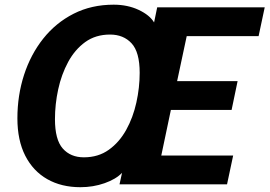

<svg xmlns="http://www.w3.org/2000/svg" viewBox="-20 -768 1123 800"><path d="M315 12Q236 12 177 -21.5Q118 -55 85.2 -119.2Q52.5 -183.5 52.5 -275Q52.5 -370.5 80.2 -456Q108 -541.5 160.2 -607.2Q212.5 -673 286.8 -710.8Q361 -748.5 453.5 -748.5Q511.5 -748.5 557.8 -726.8Q604 -705 622 -674.5L635 -737.5H1083L1057.5 -617.5H758L718 -430H970L945 -310H692L652 -120H951.5L926 0H478L488.5 -48Q463.5 -21.5 416 -4.8Q368.5 12 315 12ZM329.5 -112.5Q389.5 -112.5 433.2 -143.8Q477 -175 505.8 -226.8Q534.5 -278.5 548.2 -340.8Q562 -403 562 -464.5Q562 -551 528.2 -587.5Q494.5 -624 438.5 -624Q378.5 -624 335.2 -592.8Q292 -561.5 264 -509.8Q236 -458 222.5 -395.8Q209 -333.5 209 -271.5Q209 -186 241.5 -149.2Q274 -112.5 329.5 -112.5Z"/></svg>

Font: Epilogue
Style: Bold Italic
Weight: 700
Italic angle: -12°
Designer: Tyler Finck
Foundry: Etcetera Type Co
Version: Version 2.111; ttfautohint (v1.8.3)